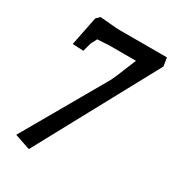

<svg xmlns="http://www.w3.org/2000/svg" viewBox="-184 -768 890 979"><g transform="rotate(30 261.0 -278.0)"><path d="M46 74 322 -407Q334 -428 386 -558H230Q218 -558 160 -554L151 -536Q142 -520 141 -516L128 -468L64 -471L98 -641L118 -661Q133 -660 176.5 -656Q220 -652 233 -652H514L522 -603L138 105Z"/></g></svg>

Font: Andada Pro SemiBold
Style: Italic
Weight: 600
Italic angle: -6.99998°
Designer: Carolina Giovagnoli
Foundry: Huerta Tipografica
Version: Version 3.005